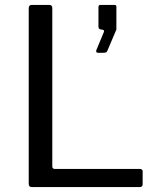

<svg xmlns="http://www.w3.org/2000/svg" viewBox="-20 -762 642 782"><path d="M97 -728Q97 -742 109 -742H181Q193 -742 193 -729V-84Q193 -74 203 -74H549Q561 -74 561 -64V-11Q561 -6 558 -3Q555 0 549 0H111Q103 0 100 -3.5Q97 -7 97 -14V-728ZM379 -547Q374 -547 372.5 -550.5Q371 -554 372 -557L402 -629Q407 -639 398 -641L391 -642Q381 -643 381 -653V-733Q381 -742 389 -742H447Q454 -742 454 -734V-642Q454 -641 453.5 -639.5Q453 -638 452 -637L418 -557Q416 -551 412.5 -549Q409 -547 400 -547Z"/></svg>

Font: Libre Franklin Thin
Style: Regular
Weight: 400
Version: Version 3.000